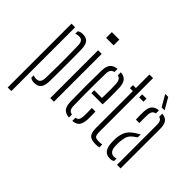

<svg xmlns="http://www.w3.org/2000/svg" viewBox="-187 -1151 1703 1703"><g transform="rotate(45 664.0 -300.0)"><path d="M144.5 -39.5Q159.5 -31.5 181 -31.5Q208.5 -31.5 221.5 -47Q234.5 -62.5 235.5 -98Q237.5 -179 238 -247Q238.5 -315 237.8 -377Q237 -439 235.5 -502Q234.5 -538 222.5 -553.2Q210.5 -568.5 183 -568.5Q160 -568.5 144.5 -560V-591.5Q163.5 -606 195 -606Q238.5 -606 259 -581.5Q279.5 -557 281 -500Q282 -463 282.2 -413.2Q282.5 -363.5 282.5 -308.2Q282.5 -253 282.2 -199.2Q282 -145.5 281 -100.5Q279.5 -43.5 258.2 -18.8Q237 6 193 6Q163 6 144.5 -9ZM57.5 200V-600H103V200Z M363.5 -728V-800H457.5V-728ZM391 0V-600H436.5V0Z M617.5 -289V-325H714.5Q716 -384 716 -431.2Q716 -478.5 714.5 -502Q711 -558 672 -566.5V-605Q716.5 -600.5 736.8 -575.5Q757 -550.5 759.5 -498.5Q760 -474 760.8 -418.8Q761.5 -363.5 758.5 -289ZM540 -101.5Q538 -194.5 538 -299.2Q538 -404 540 -497.5Q542 -549.5 563 -575Q584 -600.5 630 -605V-566Q587 -558 585.5 -502Q584 -425 583.5 -363Q583 -301 583.5 -238.5Q584 -176 585.5 -98.5Q586.5 -66 596.8 -51.5Q607 -37 630 -33.5V5Q583 1 562.5 -24.2Q542 -49.5 540 -101.5ZM672 5V-34Q693.5 -37.5 703.2 -52.2Q713 -67 714.5 -98.5Q715.5 -119 715.2 -143.5Q715 -168 713.5 -199H758.5Q760 -172.5 760 -147.2Q760 -122 759.5 -101.5Q757 -49.5 737.8 -24.2Q718.5 1 672 5Z M828 -562V-600H865V-770H910.5V-98Q910.5 -59.5 919.8 -45.8Q929 -32 966 -32Q981 -32 989 -32.8Q997 -33.5 1008 -35.5V1Q986.5 6 964.5 6Q905.5 6 885.2 -19Q865 -44 865 -101.5V-562ZM944 -562V-600H998V-562Z M1063 -402Q1062 -424.5 1061.5 -451.2Q1061 -478 1062 -498.5Q1063.5 -549.5 1084 -575Q1104.5 -600.5 1149.5 -605V-566.5Q1129.5 -563 1118.8 -548.5Q1108 -534 1106.5 -502Q1106 -482.5 1106 -454.5Q1106 -426.5 1106.5 -402ZM1228 0V-501Q1228 -529.5 1219.8 -545Q1211.5 -560.5 1191.5 -565.5V-605Q1237 -600.5 1255.2 -573.8Q1273.5 -547 1273.5 -494L1273 0ZM1055 -99Q1054 -113 1053.8 -125.8Q1053.5 -138.5 1054 -152Q1056.5 -202.5 1074.2 -241.2Q1092 -280 1141.5 -312Q1162.5 -326 1186 -339.5V-302.5Q1178 -297 1168.8 -290.2Q1159.5 -283.5 1149 -275.5Q1119.5 -251.5 1110.2 -220Q1101 -188.5 1099.5 -152Q1099 -143.5 1099 -129.5Q1099 -115.5 1100 -101.5Q1102 -67.5 1117.2 -49.5Q1132.5 -31.5 1156.5 -31.5Q1173.5 -31.5 1186 -38V-6Q1169.5 6 1144 6Q1100.5 6 1079.2 -21.2Q1058 -48.5 1055 -99ZM1148 -640 1086 -747H1123.5L1185 -640Z"/></g></svg>

Font: Big Shoulders Stencil Display Light
Style: Regular
Weight: 300
Designer: Patric King
Foundry: XO Type Co
Version: Version 1.000